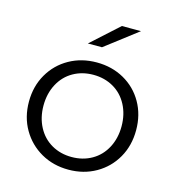

<svg xmlns="http://www.w3.org/2000/svg" viewBox="-102 -760 781 853"><g transform="rotate(15 288.0 -334.0)"><path d="M289 5Q219 5 163 -27Q107 -59 74.5 -115Q42 -171 42 -242Q42 -313 74.5 -369Q107 -425 163 -456.5Q219 -488 289 -488Q359 -488 415 -456.5Q471 -425 503 -369Q535 -313 535 -242Q535 -171 503 -115Q471 -59 415 -27Q359 5 289 5ZM288.5 -53Q340 -53 381 -76.5Q422 -100 445 -143.5Q468 -187 468 -242Q468 -297 445 -340.5Q422 -384 381 -407.5Q340 -431 288.5 -431Q237 -431 196 -407.5Q155 -384 132 -340.5Q109 -297 109 -242Q109 -187 132 -143.5Q155 -100 196 -76.5Q237 -53 288.5 -53ZM354 -673H442L293 -559H228Z"/></g></svg>

Font: Montserrat Ace
Style: Regular
Weight: 400
Designer: Julieta Ulanovsky
Foundry: Julieta Ulanovsky
Version: Version 1